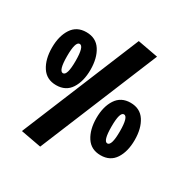

<svg xmlns="http://www.w3.org/2000/svg" viewBox="-224 -1041 1365 1407"><g transform="rotate(30 459.0 -337.5)"><path d="M722 -432Q803 -432 843.5 -370Q884 -308 884 -210Q884 -112 843.5 -50Q803 12 722 12Q641 12 600.5 -50.5Q560 -113 560 -210Q560 -307 601 -369.5Q642 -432 722 -432ZM720 -821 308 178 135 146 547 -853ZM183 -270Q102 -270 61 -333Q20 -396 20 -494Q20 -592 61 -655Q102 -718 183 -718Q265 -718 305.5 -655Q346 -592 346 -494Q346 -396 305.5 -333Q265 -270 183 -270ZM722 -334Q687 -334 687 -211Q687 -88 722 -88Q758 -88 758 -211Q758 -334 722 -334ZM183 -371Q219 -371 219 -495Q219 -619 183 -619Q147 -619 147 -495Q147 -371 183 -371Z"/></g></svg>

Font: Repo
Style: ExtraBlack
Weight: 1000
Designer: Stefan Peev
Foundry: Context Ltd
Version: Version 001.000